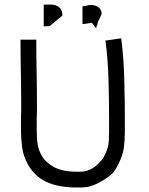

<svg xmlns="http://www.w3.org/2000/svg" viewBox="-20 -825 662 852"><path d="M321 7Q238 7 184.5 -18.5Q131 -44 102 -99Q83 -134 78 -172.5Q73 -211 73 -247V-302Q74 -318 74 -334Q74 -350 74 -366Q74 -432 72.5 -507.5Q71 -583 71 -649H141Q141 -583 142.5 -508Q144 -433 144 -366Q144 -349 144 -332.5Q144 -316 143 -300V-247Q143 -207 147.5 -182.5Q152 -158 164 -136Q181 -105 219 -84Q257 -63 321 -63Q328 -63 336 -63Q344 -63 351 -64Q365 -65 386 -76Q407 -87 427 -110Q431 -115 435 -119.5Q439 -124 445 -137Q457 -161 460.5 -181Q464 -201 464 -239V-294Q464 -380 461.5 -470.5Q459 -561 448 -645L518 -655Q529 -568 531.5 -474Q534 -380 534 -294V-239Q534 -201 529.5 -169Q525 -137 508 -102Q502 -89 492.5 -73.5Q483 -58 470 -47Q440 -24 409.5 -9.5Q379 5 354 6Q346 7 337.5 7Q329 7 321 7ZM174 -708V-804Q175 -804 183 -804.5Q191 -805 200 -805Q257 -805 257 -756L200 -709Q192 -709 185 -708.5Q178 -708 174 -708ZM409 -713Q409 -699 405 -702Q401 -705 395.5 -714Q390 -723 385 -724Q386 -724 377.5 -722.5Q369 -721 359 -719.5Q349 -718 346 -718V-797Q355 -797 369 -801Q383 -805 399 -801Q431 -792 431 -763L415 -728Q415 -727 415 -727V-728Q416 -729 416 -730Q416 -731 416 -732ZM412 -712Q412 -713 409 -713L415 -727Q413 -720 412.5 -717Q412 -714 412 -712Z"/></svg>

Font: Syne Tactile
Style: Regular
Weight: 400
Designer: Lucas Descroix
Foundry: Bonjour Monde
Version: Version 2.100; ttfautohint (v1.8.3)